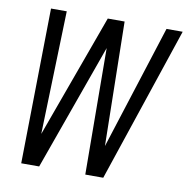

<svg xmlns="http://www.w3.org/2000/svg" viewBox="-79 -777 835 853"><g transform="rotate(10 338.5 -350.0)"><path d="M72 0 83 -700H154L137 -144L339 -700H415L425 -140L604 -700H677L442 0H361L357 -570L153 0Z"/></g></svg>

Font: DM Mono Light
Style: Italic
Weight: 300
Italic angle: -10°
Designer: Colophon Foundry
Foundry: Colophon Foundry
Version: Version 1.000; ttfautohint (v1.8.2.53-6de2)